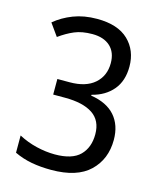

<svg xmlns="http://www.w3.org/2000/svg" viewBox="-111 -803 741 893"><g transform="rotate(15 260.0 -357.0)"><path d="M448 -548Q448 -479 411.5 -435.5Q375 -392 311 -376V-372Q388 -360 427 -315.5Q466 -271 466 -200Q466 -107 405 -48.5Q344 10 220 10Q169 10 125.5 2Q82 -6 42 -25V-108Q83 -86 129 -75Q175 -64 218 -64Q301 -64 338.5 -101.5Q376 -139 376 -203Q376 -269 329.5 -300Q283 -331 196 -331H139V-406H198Q276 -406 318 -443Q360 -480 360 -541Q360 -593 329 -621.5Q298 -650 243 -650Q193 -650 157.5 -635Q122 -620 86 -594L44 -653Q82 -685 132.5 -704.5Q183 -724 246 -724Q346 -724 397 -675Q448 -626 448 -548Z"/></g></svg>

Font: Noto Sans Ethiopic SemCond
Style: Regular
Weight: 400
Width: 4
Designer: Monotype Design Team
Foundry: Monotype Imaging Inc.
Version: Version 2.102; ttfautohint (v1.8.4.7-5d5b)